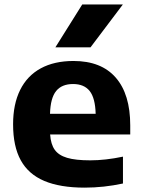

<svg xmlns="http://www.w3.org/2000/svg" viewBox="-20 -828 634 858"><path d="M562 -227H204Q207 -183.5 224.5 -158.8Q242 -134 279.8 -122.8Q317.5 -111.5 383.5 -111.5Q451 -111.5 529.5 -128V-8Q444 10.5 358.5 10.5Q248.5 10.5 177.8 -19.5Q107 -49.5 72.8 -111.8Q38.5 -174 38.5 -272.5Q38.5 -362.5 70 -426Q101.5 -489.5 162 -522.5Q222.5 -555.5 308.5 -555.5Q432.5 -555.5 497.2 -481.2Q562 -407 562 -267.5ZM203.5 -319.5H407.5Q405.5 -390 380.8 -421.2Q356 -452.5 306.5 -452.5Q256 -452.5 230.8 -421.2Q205.5 -390 203.5 -319.5ZM227.5 -616.5 347.5 -808H529L384.5 -616.5Z"/></svg>

Font: Encode Sans Semi Expanded
Style: Bold
Weight: 700
Width: 6
Designer: Multiple Designers
Foundry: Impallari Type
Version: Version 2.000